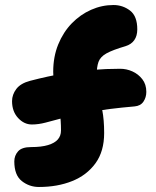

<svg xmlns="http://www.w3.org/2000/svg" viewBox="-20 -730 622 765"><path d="M135 15Q97 15 67 -8.5Q37 -32 37 -87Q37 -110 52 -127Q67 -144 104 -144Q145 -144 171.5 -152Q198 -160 210.5 -174.5Q223 -189 223 -210Q223 -250 218.5 -279Q214 -308 207.5 -332.5Q201 -357 196.5 -383.5Q192 -410 192 -444Q192 -504 212 -553Q232 -602 266 -637Q300 -672 343 -691Q386 -710 432 -710Q469 -710 498 -688Q527 -666 527 -613Q527 -587 515 -570Q503 -553 480 -546Q429 -531 404.5 -517.5Q380 -504 372.5 -483.5Q365 -463 365 -426Q365 -394 372.5 -362Q380 -330 387.5 -291Q395 -252 395 -200Q395 -127 360.5 -79.5Q326 -32 267.5 -8.5Q209 15 135 15ZM107 -234Q76 -234 52 -260Q28 -286 28 -327Q28 -353 45 -375.5Q62 -398 100 -408Q173 -427 233.5 -437Q294 -447 348.5 -451.5Q403 -456 459 -456Q484 -456 507.5 -445.5Q531 -435 547 -414.5Q563 -394 563 -364Q563 -342 551.5 -325Q540 -308 516 -306Q412 -297 344 -284.5Q276 -272 233 -260.5Q190 -249 161.5 -241.5Q133 -234 107 -234Z"/></svg>

Font: Shantell Sans ExtraBold
Style: Regular
Weight: 800
Designer: Stephen Nixon, Anya Danilova, Shantell Martin
Foundry: Arrow Type
Version: Version 1.011;[c5ecc13dd]